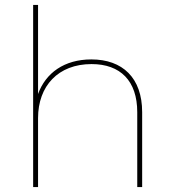

<svg xmlns="http://www.w3.org/2000/svg" viewBox="-20 -762 708 782"><path d="M352 -520C242 -520 166 -465 135 -379V-742H115V0H135V-281C135 -412 217 -501 353 -501C470 -501 539 -433 539 -305V0H559V-305C559 -445 479 -520 352 -520Z"/></svg>

Font: Montserrat-Alt1 Thin
Style: Regular
Weight: 100
Designer: Differentunic
Foundry: Differentunic
Version: Version 7.222